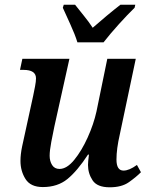

<svg xmlns="http://www.w3.org/2000/svg" viewBox="-20 -786 628 816"><path d="M446 10Q497 10 527.5 -11.5Q558 -33 579 -54L562 -85Q529 -61 505 -61Q475 -61 475 -108Q475 -153 489 -214L557 -536H436L390 -312Q378 -258 352.5 -201.5Q327 -145 295.5 -106.5Q264 -68 233 -68Q212 -68 201.5 -84.5Q191 -101 191 -124Q191 -146 198 -183Q205 -220 211 -248L275 -536H75L65 -489H80Q133 -489 133 -453Q133 -440 129 -419Q125 -398 121 -379L87 -223Q81 -197 74 -163.5Q67 -130 67 -102Q67 -59 88.5 -25Q110 9 162 9Q225 9 267 -25.5Q309 -60 354 -129H358Q354 -98 354 -85Q354 -49 373.5 -19.5Q393 10 446 10ZM309 -606H420Q448 -642 485.5 -683.5Q523 -725 552 -753L555 -766H492Q466 -746 433 -718.5Q400 -691 374 -668Q357 -694 336.5 -719Q316 -744 299 -766H251L247 -753Q259 -726 279 -682.5Q299 -639 309 -606Z"/></svg>

Font: Noto Serif SemiCondensed Semi
Style: Italic
Weight: 600
Width: 4
Italic angle: -12°
Designer: Monotype Design Team
Foundry: Monotype Imaging Inc.
Version: Version 1.901